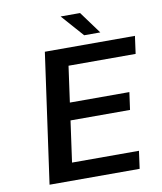

<svg xmlns="http://www.w3.org/2000/svg" viewBox="-94 -945 861 1020"><g transform="rotate(-10 337.0 -435.0)"><path d="M661 -605H660H299L272 -411H593L580 -317H259L228 -95H589L576 0H90L188 -700H674ZM496 -750H409L303 -870H408Z"/></g></svg>

Font: Fivo Sans Modern Med
Style: Italic
Weight: 450
Designer: Alexander Slobzheninov
Foundry: Alexander Slobzheninov
Version: 1.0